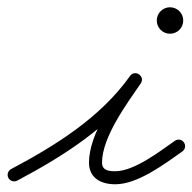

<svg xmlns="http://www.w3.org/2000/svg" viewBox="-38 -469 516 515"><path d="M-15.5 8.2C-10.9 16.7 -0.3 20 8.2 15.5C132.2 -50.4 256.6 -128.5 339.3 -244.9C346 -254.3 342.1 -264.1 334.8 -269.1C327.6 -274.1 317.1 -274.4 310.6 -264.9C268.7 -203.7 200.7 -110.3 200.7 -32.8C200.7 9.2 233.7 25.3 271.3 25.3C331.8 25.3 404 -29.7 451 -62.7C459 -68.2 460.9 -79.1 455.3 -87C449.8 -95 438.9 -96.9 431 -91.3C431 -91.3 431 -91.3 431 -91.3C391.5 -63.7 322.3 -9.7 271.3 -9.7C253.7 -9.7 235.7 -11.8 235.7 -32.8C235.7 -101.3 302.6 -191.3 339.4 -245.1C346 -254.7 342.1 -264.4 335 -269.4C327.9 -274.3 317.4 -274.6 310.7 -265.1C231.4 -153.5 110.8 -78.6 -8.2 -15.5C-16.7 -10.9 -20 -0.3 -15.5 8.2ZM418.5 -414C418.5 -413.7 418.3 -413.5 418 -413.5C417.7 -413.5 417.5 -413.7 417.5 -414C417.5 -414.3 417.7 -414.5 418 -414.5C418.3 -414.5 418.5 -414.3 418.5 -414ZM382.5 -414C382.5 -394.4 398.4 -378.5 418 -378.5C437.6 -378.5 453.5 -394.4 453.5 -414C453.5 -433.6 437.6 -449.5 418 -449.5C398.4 -449.5 382.5 -433.6 382.5 -414Z"/></svg>

Font: FRB American Cursive Guidelines
Style: Italic
Weight: 400
Italic angle: -25°
Version: Version 2.0;Modular Font Editor K font №1